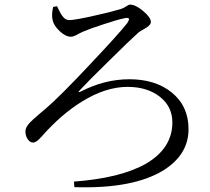

<svg xmlns="http://www.w3.org/2000/svg" viewBox="-20 -774 911 831"><path d="M302 36 300 12Q501 -3 611 -65Q726 -132 726 -244Q726 -313 671.5 -355.5Q617 -398 532 -398Q437 -398 334 -334Q245 -279 162 -185Q161 -183 158 -181Q138 -157 123 -157Q110 -157 100 -171.5Q90 -186 90 -206Q90 -222 108 -242Q119 -254 152 -282Q169 -296 178 -304Q242 -359 373 -499Q492 -625 530 -673Q540 -688 538 -693Q536 -699 518 -695Q489 -689 428 -669Q367 -649 337 -636Q330 -633 319 -627Q299 -615 287 -615Q264 -615 238.5 -639Q213 -663 208 -686Q202 -709 210 -744L227 -747Q240 -718 249 -706Q262 -687 279 -687Q305 -687 392 -707Q464 -723 503 -735Q514 -738 527 -747Q537 -754 543 -754Q567 -754 600 -726Q633 -698 633 -679Q633 -664 603 -648Q586 -639 579 -633Q542 -600 449 -508Q360 -421 326 -384Q319 -377 320.5 -375.5Q322 -374 330 -378Q433 -431 540 -431Q652 -431 723 -374Q796 -315 796 -215Q796 -104 686 -36Q555 44 302 36Z"/></svg>

Font: Cactus Classical Serif
Style: Regular
Weight: 400
Designer: Henry Chan (via Glyphwiki)、田海東、宇文滿月
Foundry: Moonlit Owen
Version: Version 1.000